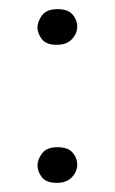

<svg xmlns="http://www.w3.org/2000/svg" viewBox="-20 -397 251 420"><path d="M62 -35Q62 -48 72 -61.5Q82 -75 106 -75Q129 -75 139 -63Q149 -51 149 -37Q149 -22 137.5 -9.5Q126 3 104 3Q81 3 71.5 -9.5Q62 -22 62 -35ZM62 -337Q62 -350 72 -363.5Q82 -377 106 -377Q129 -377 139 -365Q149 -353 149 -339Q149 -324 137.5 -311.5Q126 -299 104 -299Q81 -299 71.5 -311.5Q62 -324 62 -337Z"/></svg>

Font: Life Savers
Style: Regular
Weight: 400
Designer: Pablo Impallari, Rodrigo Fuenzalida, Brenda Gallo
Foundry: Pablo Impallari, Rodrigo Fuenzalida, Brenda Gallo
Version: Version 3.001; ttfautohint (v0.95) -l 8 -r 50 -G 200 -x 14 -